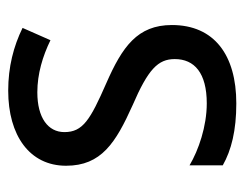

<svg xmlns="http://www.w3.org/2000/svg" viewBox="-84 -502 596 468"><g transform="rotate(-90 214.0 -268.0)"><path d="M387 -147C387 -231 334 -268 245 -307C156 -346 126 -364 126 -409C126 -449 161 -475 223 -475C268 -475 311 -462 350 -443L380 -511C335 -533 285 -546 227 -546C118 -546 44 -494 44 -405C44 -319 100 -284 191 -243C279 -205 304 -181 304 -140C304 -92 270 -62 196 -62C140 -62 82 -82 45 -104V-23C82 -2 130 10 196 10C314 10 387 -44 387 -147Z"/></g></svg>

Font: Noto Sans Sinhala SemiCondensed
Style: Regular
Weight: 400
Width: 4
Designer: Jelle Bosma - Monotype Design Team
Foundry: Monotype Imaging Inc.
Version: Version 2.006